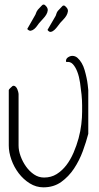

<svg xmlns="http://www.w3.org/2000/svg" viewBox="-20 -803 423 823"><path d="M38.1 -435.5Q43 -435.5 47.4 -431.2Q51.8 -426.8 54.2 -420.9Q56.6 -415 58.1 -409.2Q59.6 -403.3 59.6 -400.4V-179.7Q59.6 -157.2 68.4 -133.3Q77.1 -109.4 91.8 -88.9Q106.4 -68.4 126 -55.2Q145.5 -42 168.9 -42Q199.2 -42 222.7 -56.6Q246.1 -71.3 264.2 -94.7Q282.2 -118.2 295.4 -148.9Q308.6 -179.7 316.9 -210.4Q325.2 -241.2 328.6 -270.5Q332 -299.8 332 -323.2Q332 -332 332 -352.1Q332 -372.1 329.6 -397Q327.1 -421.9 323.2 -448.2Q319.3 -474.6 311.5 -495.1Q303.7 -515.6 292.5 -527.8Q281.2 -540 264.6 -537.1Q264.6 -537.1 263.7 -538.6Q262.7 -540 262.7 -541Q262.7 -551.8 272 -557.6Q281.2 -563.5 290 -563.5Q302.7 -563.5 312.5 -554.7Q322.3 -545.9 330.1 -532.7Q337.9 -519.5 342.8 -502.4Q347.7 -485.4 351.1 -469.2Q354.5 -453.1 356 -439.5Q357.4 -425.8 358.4 -417Q358.4 -416 358.4 -404.8Q358.4 -393.6 358.4 -378.9Q358.4 -364.3 358.4 -348.6Q358.4 -333 358.4 -323.2Q358.4 -317.4 358.4 -304.2Q358.4 -291 358.4 -276.4Q358.4 -261.7 358.4 -248.5Q358.4 -235.4 358.4 -229.5Q349.6 -195.3 335 -155.3Q320.3 -115.2 297.4 -80.6Q274.4 -45.9 242.2 -22.9Q210 0 166 0Q134.8 0 107.4 -17.1Q80.1 -34.2 60.1 -60.5Q40 -86.9 28.8 -118.7Q17.6 -150.4 17.6 -179.7V-417Q17.6 -418.9 23.9 -425.3Q30.3 -431.6 34.2 -434.6H36.1Q36.1 -434.6 36.6 -435.1Q37.1 -435.5 38.1 -435.5ZM152.3 -709Q146.5 -703.1 140.6 -694.3Q134.8 -685.5 127.4 -679.2Q120.1 -672.9 112.3 -671.4Q104.5 -669.9 96.7 -678.7L131.8 -740.2Q136.7 -754.9 142.1 -761.2Q147.5 -767.6 157.2 -777.3Q167 -790 177.7 -776.4Q185.5 -767.6 184.6 -758.3Q183.6 -749 178.2 -740.2Q172.9 -731.4 165 -723.1Q157.2 -714.8 152.3 -709ZM238.3 -705.1Q233.4 -699.2 227.1 -690.4Q220.7 -681.6 213.4 -674.8Q206.1 -668 198.2 -666.5Q190.4 -665 183.6 -674.8L218.8 -735.4Q222.7 -750 228.5 -756.8Q234.4 -763.7 243.2 -772.5Q252.9 -786.1 263.7 -772.5Q272.5 -763.7 271 -753.9Q269.5 -744.1 264.2 -735.4Q258.8 -726.6 251 -718.8Q243.2 -710.9 238.3 -705.1Z"/></svg>

Font: Zeyada
Style: Regular
Weight: 400
Version: Version 1.002 2010